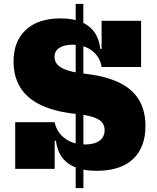

<svg xmlns="http://www.w3.org/2000/svg" viewBox="-20 -872 813 992"><path d="M410.5 -852 411 100H371V-852ZM479.5 10.5Q384.5 10.5 331.8 -28Q279 -66.5 269 -144.5H246L262.5 -240.5Q272.5 -189 315 -157.2Q357.5 -125.5 418.5 -125.5Q467 -125.5 493.8 -144.8Q520.5 -164 520.5 -199.5Q520.5 -224.5 506.2 -240.8Q492 -257 460.5 -267.2Q429 -277.5 376.5 -283Q267 -294 194.5 -327.8Q122 -361.5 86 -418.2Q50 -475 50 -555Q50 -659 113.8 -718Q177.5 -777 293.5 -777Q355 -777 398.8 -759Q442.5 -741 467.5 -706Q492.5 -671 498.5 -619H521.5L505 -526Q496.5 -578.5 455.8 -609.8Q415 -641 354.5 -641Q311.5 -641 286.5 -624.5Q261.5 -608 261.5 -578Q261.5 -556.5 275.5 -539.8Q289.5 -523 321.2 -511.2Q353 -499.5 406 -492.5Q516.5 -481.5 588.8 -448.5Q661 -415.5 696.2 -359Q731.5 -302.5 731.5 -221Q731.5 -110 667 -49.8Q602.5 10.5 479.5 10.5ZM58.5 0.5V-240.5H262.5V0.5ZM505 -526V-764.5H709V-526Z"/></svg>

Font: Hepta Slab ExtraBold
Style: Regular
Weight: 800
Designer: Michael LaGattuta
Foundry: Michael LaGattuta
Version: Version 1.102